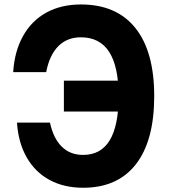

<svg xmlns="http://www.w3.org/2000/svg" viewBox="-20 -839 790 877"><path d="M271.8 -470.4H535.8V-329.6H271.8ZM57.6 -279.1H208.3Q223.6 -207.3 261.9 -169.4Q300.1 -131.4 359.6 -131.4Q440.9 -131.4 481.3 -198.4Q521.8 -265.3 521.8 -400Q521.8 -534.7 478.8 -601.6Q435.9 -668.6 349.6 -668.6Q286.5 -668.6 246.2 -627.9Q205.9 -587.3 190.9 -509.5H40.2Q46.2 -604.8 85.4 -674.7Q124.5 -744.7 192.1 -781.7Q259.7 -818.6 349.6 -818.6Q512.2 -818.6 598.3 -711.2Q684.4 -603.7 684.4 -400Q684.4 -196.3 600.8 -88.8Q517.2 18.6 359.6 18.6Q272 18.6 206.1 -17.2Q140.2 -53 101.9 -120.1Q63.6 -187.2 57.6 -279.1Z"/></svg>

Font: Martian Mono VF sWd Rg
Style: Regular
Weight: 400
Width: 6
Monospace: yes
Designer: Roman Shamin
Foundry: Evil Martians
Version: Version 1.100